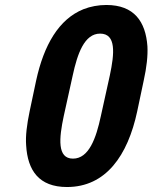

<svg xmlns="http://www.w3.org/2000/svg" viewBox="-20 -741 612 771"><path d="M531 -294 557 -417C569 -471 574 -517 572 -555C565 -654 519 -721 407 -721C375 -721 343 -715 315 -704C216 -664 156 -560 125 -417L99 -294C88 -241 82 -195 85 -157C91 -57 136 10 249 10C405 10 493 -116 531 -294ZM273 -104C209 -104 217 -186 236 -275L272 -438C291 -526 319 -606 382 -606C447 -606 440 -527 421 -438L385 -275C366 -186 337 -104 273 -104Z"/></svg>

Font: Asimov
Style: EdgeExtremeIt
Weight: 500
Designer: Google
Version: Version 2.000980: 2014